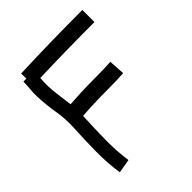

<svg xmlns="http://www.w3.org/2000/svg" viewBox="-185 -771 898 898"><g transform="rotate(-45 264.5 -321.5)"><path d="M160 -3 91 9Q80 -65 81 -142Q82 -219 86 -292Q89 -348 79.5 -403Q70 -458 68 -514Q67 -539 69.5 -563Q72 -587 72 -610H92L91 -644Q189 -648 297 -650Q405 -652 504 -652V-572Q418 -572 323.5 -570.5Q229 -569 140 -566Q139 -553 138.5 -541Q138 -529 138 -518Q139 -484 144 -449.5Q149 -415 153 -379Q176 -380 197.5 -381.5Q219 -383 224 -383Q271 -385 326.5 -385Q382 -385 425 -388L430 -308Q384 -305 328 -305Q272 -305 227 -303Q222 -303 201 -302Q180 -301 156 -299V-296Q152 -220 151 -146.5Q150 -73 160 -3Z"/></g></svg>

Font: Syne
Style: Italic
Weight: 400
Italic angle: -9°
Designer: Lucas Descroix
Foundry: Bonjour Monde
Version: Version 2.000; ttfautohint (v1.8.3)